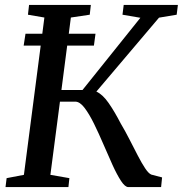

<svg xmlns="http://www.w3.org/2000/svg" viewBox="-20 -763 746 783"><path d="M2.5 0 7 -36.5 77.5 -50 146 -577H76.5L84 -625.5H152.5L161 -691.5L94 -703L98.5 -743H350.5L346 -703L269 -691.5L260.5 -625.5H369.5L363 -577H254L230.5 -396H316.5L552.5 -690.5L479.5 -703L484.5 -743H705.5L700.5 -703L628.5 -691L373 -389.5Q398.5 -378 422.8 -343.2Q447 -308.5 472 -260Q490.5 -229 508.2 -194.2Q526 -159.5 542 -128.5Q558 -97.5 572 -76.5Q586 -55.5 597 -51L641 -39.5L637 0H503.5Q490 0 473.5 -25.2Q457 -50.5 439 -90Q421 -129.5 402 -174Q383 -218.5 363.5 -258.2Q344 -298 324.8 -323.2Q305.5 -348.5 287 -348.5H224.5L185.5 -50L263 -36.5L259 0Z"/></svg>

Font: Merriweather Text Regular
Style: Italic
Weight: 400
Italic angle: -7.8°
Designer: Eben Sorkin
Foundry: Eben Sorkin
Version: Version 2.100; ttfautohint (v1.7.19-72a1) -l 8 -r 50 -G 200 